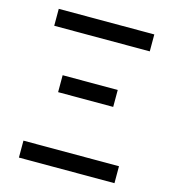

<svg xmlns="http://www.w3.org/2000/svg" viewBox="-109 -819 819 909"><g transform="rotate(15 301.0 -364.5)"><path d="M535.2 -646V-729H66.9V-646ZM436 -347.2V-430.2H166V-347.2ZM535.2 0V-83H66.9V0Z"/></g></svg>

Font: Hack Dev
Style: Regular
Weight: 400
Designer: Christopher Simpkins
Foundry: Christopher Simpkins
Version: Version 2.0315